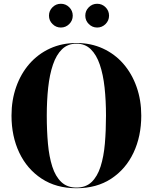

<svg xmlns="http://www.w3.org/2000/svg" viewBox="-20 -988 810 1018"><path d="M432.2 -905Q432.2 -930.9 450.8 -949.5Q469.3 -968 495.2 -968Q521.1 -968 539.7 -949.5Q558.2 -930.9 558.2 -905Q558.2 -879.1 539.7 -860.6Q521.1 -842 495.2 -842Q469.3 -842 450.8 -860.6Q432.2 -879.1 432.2 -905ZM239.7 -905Q239.7 -930.9 258.3 -949.5Q276.8 -968 302.7 -968Q328.6 -968 347.2 -949.5Q365.7 -930.9 365.7 -905Q365.7 -879.1 347.2 -860.6Q328.6 -842 302.7 -842Q276.8 -842 258.3 -860.6Q239.7 -879.1 239.7 -905ZM385.5 10Q278 10 200.8 -40.8Q123.5 -91.5 82.2 -178.5Q41 -265.5 41 -375Q41 -457 65.8 -527.2Q90.5 -597.5 136.2 -649.8Q182 -702 245.2 -731Q308.5 -760 385.5 -760Q462 -760 525.2 -731Q588.5 -702 634 -649.8Q679.5 -597.5 704.2 -527.2Q729 -457 729 -375Q729 -265.5 688 -178.5Q647 -91.5 570 -40.8Q493 10 385.5 10ZM385.5 -756.5Q339.5 -756.5 309 -727Q278.5 -697.5 260.8 -645.2Q243 -593 235.5 -523.8Q228 -454.5 228 -375Q228 -295.5 234.2 -226.2Q240.5 -157 257.2 -104.8Q274 -52.5 305 -23Q336 6.5 385.5 6.5Q435 6.5 465.8 -23Q496.5 -52.5 513.2 -104.8Q530 -157 536 -226.2Q542 -295.5 542 -375Q542 -454.5 534.5 -523.8Q527 -593 509.2 -645.2Q491.5 -697.5 461.2 -727Q431 -756.5 385.5 -756.5Z"/></svg>

Font: Bodoni* 48
Style: Bold
Weight: 700
Version: Version 2.2